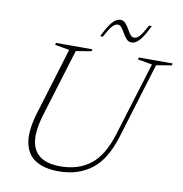

<svg xmlns="http://www.w3.org/2000/svg" viewBox="-92 -939 987 1036"><g transform="rotate(10 401.5 -421.5)"><path d="M163 -276Q123 -145 159 -81.5Q195 -18 300.5 -18Q400.5 -18 466.8 -70Q533 -122 569.5 -242L693.5 -645L614 -659L617 -670H803L800 -659L716 -645L589.5 -231Q550 -101.5 476.5 -45.8Q403 10 296 10Q217.5 10 169.2 -20.5Q121 -51 109.5 -115.8Q98 -180.5 129.5 -283L240 -645L160.5 -659L163.5 -670H363L360 -659L276 -645ZM657 -849Q635 -803.5 618.2 -780.8Q601.5 -758 588.5 -750.5Q575.5 -743 563.5 -743Q547 -743 535.8 -755.5Q524.5 -768 515.5 -784Q506.5 -800 497.2 -812.5Q488 -825 475.5 -825Q460.5 -825 445.8 -809Q431 -793 406.5 -747H391.5Q414 -793 430.5 -815.5Q447 -838 460 -845.5Q473 -853 485 -853Q501.5 -853 512.8 -840.5Q524 -828 533 -812Q542 -796 551.2 -783.5Q560.5 -771 573 -771Q588 -771 602.8 -787.2Q617.5 -803.5 642 -849Z"/></g></svg>

Font: Newsreader Text ExtraLight
Style: Italic
Weight: 275
Italic angle: -17°
Designer: Hugues Gentile
Foundry: Production Type
Version: Version 1.001